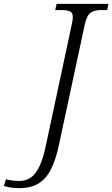

<svg xmlns="http://www.w3.org/2000/svg" viewBox="-169 -734 581 994"><path d="M-69 240Q-95 240 -113 237Q-131 234 -149 229L-138 194Q-125 198 -105 200.5Q-85 203 -70 203Q-36 203 -10 185.5Q16 168 35.5 126.5Q55 85 70 12L202 -605Q208 -631 208 -646Q208 -669 192.5 -675.5Q177 -682 148 -682H117L124 -714H392L386 -682H356Q321 -682 300.5 -668.5Q280 -655 269 -603L137 12Q120 94 94 144Q68 194 28.5 217Q-11 240 -69 240Z"/></svg>

Font: Noto Serif Light
Style: Italic
Weight: 300
Italic angle: -12°
Designer: Monotype Design Team
Foundry: Monotype Imaging Inc.
Version: Version 2.013